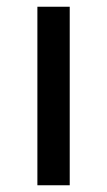

<svg xmlns="http://www.w3.org/2000/svg" viewBox="-20 -550 319 570"><path d="M91 0V-530H187V0Z"/></svg>

Font: Montserrat Thin Medium
Style: Regular
Weight: 500
Version: Version 9.000